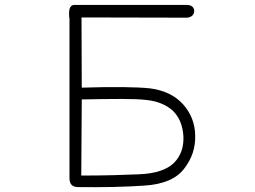

<svg xmlns="http://www.w3.org/2000/svg" viewBox="-20 -771 1040 782"><path d="M743 -751Q769 -749 771 -728Q771 -703 743 -699L312 -700L313 -414Q507 -420 592 -411Q676 -400 725 -347Q774 -292 775 -219Q776 -182 765 -148.5Q754 -115 730 -84Q683 -22 567 -15Q451 -7 296 -9Q264 -10 263 -43V-693Q255 -751 283 -751ZM544 -61Q596 -63 632 -75Q668 -87 689 -108Q730 -150 727 -216Q723 -281 685 -319Q644 -357 575 -364Q540 -368 474 -368Q408 -368 313 -366L311 -56Q382 -56 440 -57.5Q498 -59 544 -61Z"/></svg>

Font: Yomogi
Style: Regular
Weight: 400
Designer: satsuyako
Foundry: satsuyako
Version: Version 3.100